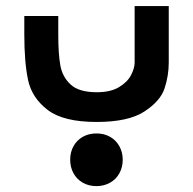

<svg xmlns="http://www.w3.org/2000/svg" viewBox="-20 -404 640 636"><path d="M60.5 -291V-351H173V-289.5Q173 -226 179.8 -187.8Q186.5 -149.5 214 -124Q241.5 -98.5 300.5 -98.5Q346.5 -98.5 374.5 -115.5Q402.5 -132.5 414.2 -155.5Q426 -178.5 426 -197V-384H539V-197Q539 -153.5 525.2 -111.5Q511.5 -69.5 458.5 -34.8Q405.5 0 300 0Q190 0 138 -39.8Q86 -79.5 73.2 -138Q60.5 -196.5 60.5 -291ZM212.5 125Q212.5 100 223.5 80.2Q234.5 60.5 254.2 49.2Q274 38 299.5 38Q324.5 38 344.2 49Q364 60 375.2 80Q386.5 100 386.5 125Q386.5 150 375.5 170Q364.5 190 344.5 201.2Q324.5 212.5 299.5 212.5Q274 212.5 254.2 201.2Q234.5 190 223.5 170Q212.5 150 212.5 125Z"/></svg>

Font: JuliaMono ExtraBoldItalic
Style: Regular
Weight: 800
Italic angle: -9°
Monospace: yes
Designer: cormullion
Foundry: corm
Version: Version 0.049; ttfautohint (v1.8.4)